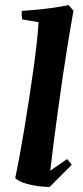

<svg xmlns="http://www.w3.org/2000/svg" viewBox="-20 -732 331 764"><path d="M177.5 12Q159 12 133.2 8.9Q107.5 5.9 82.5 -1.7Q57.4 -9.2 40.4 -23.1Q47.5 -55.3 56.6 -104.3Q65.6 -153.2 75.7 -213.1Q85.7 -273 95.3 -335.4Q104.8 -397.7 113.1 -456.8Q121.4 -516 126.7 -564.7Q131.9 -613.5 133.4 -643.7L68.2 -654.7Q65.2 -670.5 66.7 -688.5Q95.4 -690.6 128.1 -693.6Q160.8 -696.7 193.2 -701.3Q225.6 -705.9 252.7 -712L272.3 -689.7Q262.3 -634 251.8 -569.5Q241.2 -504.9 231.1 -436.7Q221 -368.4 211.7 -300.5Q202.3 -232.5 194.2 -169.3Q186.1 -106 180.1 -53L247.2 -99.3L265.3 -76.3Z"/></svg>

Font: Labrada
Style: Italic
Weight: 400
Italic angle: -7°
Designer: Mercedes Jáuregui
Foundry: Omnibus-Type Team
Version: Version 1.000